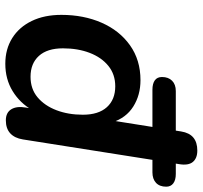

<svg xmlns="http://www.w3.org/2000/svg" viewBox="-40 -713 763 723"><g transform="rotate(90 341.5 -351.5)"><path d="M220 10Q165 10 123.5 -16Q82 -42 59 -89.5Q36 -137 36 -201Q36 -285 65.5 -352.5Q95 -420 150.5 -459.5Q206 -499 282 -499Q338 -499 381 -472Q424 -445 441 -392L434 -393L458 -544H318Q295 -544 282.5 -553Q270 -562 270 -580Q270 -604 284 -618Q298 -632 323 -632H496L464 -582L475 -652Q480 -683 498 -698Q516 -713 547 -713Q576 -713 590 -696Q604 -679 598 -644L588 -582L570 -632H635Q658 -632 670.5 -622.5Q683 -613 683 -596Q683 -571 668.5 -557.5Q654 -544 629 -544H582L505 -56Q500 -25 482 -8.5Q464 8 433 8Q404 8 391.5 -12.5Q379 -33 385 -67L394 -122L395 -92Q368 -45 323 -17.5Q278 10 220 10ZM269 -85Q315 -85 346.5 -111.5Q378 -138 395 -182.5Q412 -227 412 -282Q412 -341 383.5 -372.5Q355 -404 305 -404Q260 -404 228 -378Q196 -352 179 -307.5Q162 -263 162 -207Q162 -148 190.5 -116.5Q219 -85 269 -85Z"/></g></svg>

Font: Nunito ExtraLight
Style: Bold Italic
Weight: 700
Italic angle: -9°
Version: Version 3.602